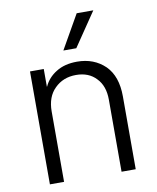

<svg xmlns="http://www.w3.org/2000/svg" viewBox="-87 -852 754 921"><g transform="rotate(-10 290.0 -391.0)"><path d="M81 2V-548H148V-462H149Q168 -504 209 -529Q250 -555 311 -555Q393 -555 447 -503Q499 -451 499 -353V2H430V-349Q430 -416 393 -454Q357 -493 295 -493Q232 -493 191 -452Q150 -412 150 -341V2ZM431 -784 319 -619H256L350 -784Z"/></g></svg>

Font: Sinter Normal
Style: Regular
Weight: 350
Foundry: Adobe & rsms
Version: Version 1.000